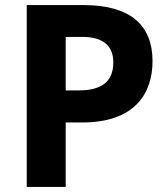

<svg xmlns="http://www.w3.org/2000/svg" viewBox="-20 -734 661 754"><path d="M309 -714H85V0H238V-253H303C510 -253 579 -368 579 -494C579 -634 493 -714 309 -714ZM304 -589C387 -589 425 -552 425 -489C425 -408 372 -379 289 -379H238V-589Z"/></svg>

Font: Noto Sans Canadian Aboriginal
Style: Bold
Weight: 700
Designer: Monotype Design Team, Typotheque's Kevin King
Foundry: Monotype Imaging Inc.
Version: Version 2.004